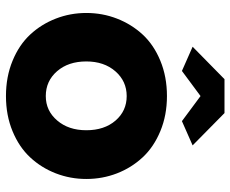

<svg xmlns="http://www.w3.org/2000/svg" viewBox="-85 -685 780 650"><g transform="rotate(90 305.0 -360.0)"><path d="M138.2 -622.1 248 -730H362.8L472.2 -622.1L390.1 -585.9L305.2 -648.9L220.2 -585.9ZM23.9 -262.2Q23.9 -316.9 43 -366Q62 -415 96.9 -452.9Q131.8 -490.7 185.8 -512.9Q239.7 -535.2 305.2 -535.2Q370.1 -535.2 423.8 -512.9Q477.5 -490.7 512.7 -452.9Q547.9 -415 566.9 -366Q585.9 -316.9 585.9 -262.2Q585.9 -208 566.9 -158.9Q547.9 -109.9 512.9 -72.3Q478 -34.7 424.3 -12.5Q370.6 9.8 305.2 9.8Q239.7 9.8 185.8 -12.5Q131.8 -34.7 96.9 -72.3Q62 -109.9 43 -158.9Q23.9 -208 23.9 -262.2ZM305.2 -125Q355 -125 387.9 -163.6Q420.9 -202.1 420.9 -262.2Q420.9 -323.2 388.2 -361.1Q355.5 -398.9 305.2 -398.9Q254.9 -398.9 221.4 -360.6Q188 -322.3 188 -262.2Q188 -201.2 221.2 -163.1Q254.4 -125 305.2 -125Z"/></g></svg>

Font: Raleway-v4020 ExtraBold
Style: Regular
Weight: 800
Designer: Matt McInerney, Pablo Impallari, Rodrigo Fuenzalida
Foundry: Matt McInerney, Pablo Impallari, Rodrigo Fuenzalida
Version: Version 4.020;PS 004.020;hotconv 1.0.88;makeotf.lib2.5.64775